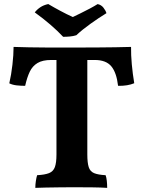

<svg xmlns="http://www.w3.org/2000/svg" viewBox="-20 -906 695 929"><path d="M227.8 -615.8Q186 -615.8 161.5 -601.1Q137 -586.4 123.9 -558.9Q110.8 -531.3 101.7 -490.7Q81.8 -490.7 61.1 -492.9Q40.3 -495.2 25 -502.8Q34.6 -544.3 40.1 -592.6Q45.7 -640.8 45.7 -679Q81 -678 121.8 -677Q162.5 -676 213.4 -676Q264.3 -676 331 -676Q393 -676 444.1 -676.3Q495.2 -676.5 537.5 -677.3Q579.8 -678 614.1 -679Q613.6 -639.9 617.7 -594.8Q621.8 -549.8 629.5 -503.3Q614.3 -496.8 594.5 -493.5Q574.7 -490.2 551.3 -490.7Q544 -554.4 518.6 -585.1Q493.1 -615.8 438.3 -615.8ZM253.2 -644.8H402.5V-158.3Q402.5 -118.5 409.3 -97.4Q416.1 -76.3 435.2 -68.3Q454.3 -60.3 491 -58.3Q495 -47.7 496.8 -30.9Q498.6 -14.1 498.6 3Q468.7 1 425.8 0.5Q382.9 0 334.2 0Q302.2 0 267.2 0.5Q232.2 1 201.9 1.5Q171.5 2 150.9 3Q150.9 -13.1 153.5 -30.1Q156.1 -47.1 159.6 -58.3Q196.8 -60.3 217.2 -68.3Q237.6 -76.3 245.4 -97.4Q253.2 -118.5 253.2 -158.3ZM285.5 -727.9Q259.4 -755.9 224.8 -785.8Q190.3 -815.7 148.2 -846.1Q159.4 -860.4 175 -870.8Q190.5 -881.3 213.5 -886.4Q239.4 -870.9 271.4 -853.8Q303.3 -836.6 332.4 -823.6Q347.9 -831.1 370.3 -842Q392.6 -852.9 415 -864.8Q437.3 -876.7 452.3 -886.2Q469.7 -882.7 480.5 -868.9Q491.3 -855 495 -842.3Q458.3 -819.8 418.8 -791.6Q379.2 -763.4 349.2 -735.5Q334.4 -730.9 318.1 -729.4Q301.8 -727.9 285.5 -727.9Z"/></svg>

Font: Vollkorn
Style: Regular
Weight: 400
Designer: Friedrich Althausen
Foundry: Friedrich Althausen
Version: Version 5.001